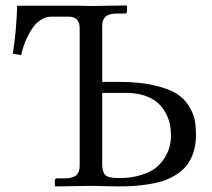

<svg xmlns="http://www.w3.org/2000/svg" viewBox="-20 -666 758 687"><path d="M345.7 -333.5V-79.1Q345.7 -51.3 356.4 -40Q367.2 -28.8 405.3 -28.8Q448.7 -28.8 482.7 -39.1Q516.6 -49.3 536.6 -64.9Q556.6 -80.6 569.6 -102.1Q582.5 -123.5 587.2 -142.8Q591.8 -162.1 591.8 -182.6Q591.8 -202.6 587.9 -221.7Q584 -240.7 572.8 -261.7Q561.5 -282.7 544.4 -298.1Q527.3 -313.5 498.5 -323.5Q469.7 -333.5 433.1 -333.5ZM303.7 -644.5 432.6 -646.5 434.6 -644.5V-626Q434.6 -617.7 426.8 -617.7H400.4Q370.6 -617.7 358.2 -606.7Q345.7 -595.7 345.7 -573.7V-373H406.2Q477.1 -373 528.8 -361.3Q580.6 -349.6 609.4 -332.3Q638.2 -314.9 655 -288.1Q671.9 -261.2 676.5 -237.3Q681.2 -213.4 681.2 -182.6Q681.2 -147.9 671.9 -120.1Q662.6 -92.3 647.5 -73.5Q632.3 -54.7 609.6 -40.5Q586.9 -26.4 563.7 -18.8Q540.5 -11.2 511 -6.6Q481.4 -2 457 -0.5Q432.6 1 403.3 1Q384.3 1 352.5 0Q320.8 -1 307.1 -1L178.2 1L176.3 -1V-19.5Q176.3 -27.8 184.1 -27.8H210.4Q240.2 -27.8 252.7 -38.8Q265.1 -49.8 265.1 -71.8V-564Q265.1 -606.4 225.6 -606.4H163.6Q145 -606.4 128.2 -596.2Q111.3 -585.9 99.9 -570.6Q88.4 -555.2 78.9 -535.6Q69.3 -516.1 64 -499.8Q58.6 -483.4 55.7 -468.8L25.9 -473.6Q38.6 -555.2 41.5 -645.5H264.6Z"/></svg>

Font: Libertinage
Style: f
Weight: 400
Designer: OSP
Foundry: OSP
Version: Version 1.0; 2008; OFL relea